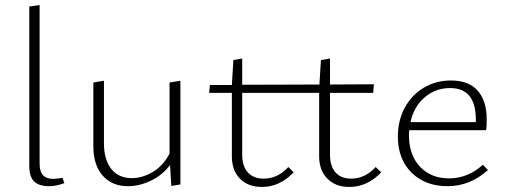

<svg xmlns="http://www.w3.org/2000/svg" viewBox="-20 -734 2001 761"><path d="M96 -78V-708L137 -714V-85Q137 -54 150.5 -39.5Q164 -25 192 -25Q200 -25 228 -29L235 -8Q201 4 176 4Q134 4 115 -15Q96 -34 96 -78Z M695 -414V-3L659 3L654 -80Q623 -39 577.5 -17.5Q532 4 487 4Q424 4 387 -38Q350 -80 350 -154V-407L392 -414V-166Q392 -101 421 -64.5Q450 -28 502 -28Q544 -28 585 -52Q626 -76 652 -125V-407Z M1491 -51Q1436 7 1364 7Q1310 7 1277.5 -26Q1245 -59 1245 -114V-366H940V-120Q940 -75 962.5 -50.5Q985 -26 1025 -26Q1081 -26 1123 -72L1144 -51Q1089 7 1018 7Q963 7 931 -26Q899 -59 899 -114V-366H809L812 -397H899L905 -496L940 -502V-398L1246 -399L1252 -496L1288 -502V-399L1462 -400L1459 -366H1288V-120Q1288 -75 1310 -50.5Q1332 -26 1372 -26Q1427 -26 1469 -72Z M1914 -60Q1843 4 1754 4Q1666 4 1611.5 -49.5Q1557 -103 1557 -193Q1557 -257 1584.5 -307.5Q1612 -358 1660 -386.5Q1708 -415 1767 -415Q1838 -415 1873.5 -374.5Q1909 -334 1909 -262Q1909 -231 1907 -218H1602Q1601 -211 1601 -197Q1601 -120 1644.5 -73.5Q1688 -27 1760 -27Q1834 -27 1894 -81ZM1607 -250H1866V-260Q1866 -385 1764 -385Q1706 -385 1663 -348Q1620 -311 1607 -250Z"/></svg>

Font: Ysabeau Infant Light
Style: Regular
Weight: 300
Designer: Christian Thalmann (Catharsis Fonts)
Version: Version 0.003